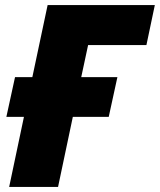

<svg xmlns="http://www.w3.org/2000/svg" viewBox="-20 -734 628 754"><path d="M16 0H208L266 -275H407L441 -431H299L326 -557H555L588 -714H167L107 -431H39L5 -275H74Z"/></svg>

Font: Noto Sans UI Black
Style: Italic
Weight: 900
Italic angle: -372°
Designer: Monotype Design Team
Foundry: Monotype Imaging Inc.
Version: Version 1.901